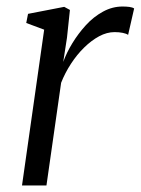

<svg xmlns="http://www.w3.org/2000/svg" viewBox="-20 -569 432 589"><path d="M47.5 0 115.5 -478 60.5 -498.5 66 -526.5 177 -548 194.5 -538.5 185.5 -453.5 174 -379Q184 -407 202 -436.5Q220 -466 243.5 -491.8Q267 -517.5 295.8 -533.2Q324.5 -549 356 -549Q367 -549 376.8 -547.8Q386.5 -546.5 391.5 -543L373 -462Q367.5 -466 356.5 -468.2Q345.5 -470.5 331.5 -470.5Q308 -470.5 284.2 -457.8Q260.5 -445 238.2 -423.2Q216 -401.5 197.8 -373.5Q179.5 -345.5 167.5 -315L122.5 0Z"/></svg>

Font: Merriweather 60pt Light
Style: Italic
Weight: 300
Italic angle: -7.8°
Version: Version 2.101